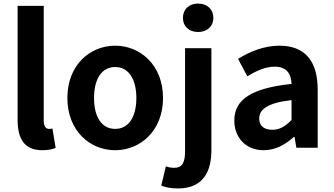

<svg xmlns="http://www.w3.org/2000/svg" viewBox="-20 -831 1878 1080"><path d="M218 14C252 14 276 8 293 1L275 -108C265 -106 261 -106 255 -106C241 -106 226 -117 226 -151V-798H79V-157C79 -53 115 14 218 14Z M628 14C768 14 897 -94 897 -280C897 -466 768 -574 628 -574C487 -574 359 -466 359 -280C359 -94 487 14 628 14ZM628 -106C551 -106 509 -174 509 -280C509 -385 551 -454 628 -454C704 -454 747 -385 747 -280C747 -174 704 -106 628 -106Z M981 229C1122 229 1169 135 1169 14V-560H1021V18C1021 81 1007 113 960 113C943 113 928 110 913 105L887 213C909 222 938 229 981 229ZM1094 -651C1145 -651 1180 -682 1180 -731C1180 -779 1145 -811 1094 -811C1044 -811 1009 -779 1009 -731C1009 -682 1044 -651 1094 -651Z M1463 14C1528 14 1584 -17 1632 -60H1637L1647 0H1767V-327C1767 -489 1694 -574 1552 -574C1464 -574 1384 -540 1319 -500L1371 -402C1423 -433 1473 -456 1525 -456C1594 -456 1618 -414 1620 -359C1395 -335 1298 -272 1298 -153C1298 -57 1363 14 1463 14ZM1512 -101C1469 -101 1438 -120 1438 -164C1438 -215 1483 -252 1620 -268V-156C1585 -121 1554 -101 1512 -101Z"/></svg>

Font: Noto Sans TC
Style: Bold
Weight: 700
Designer: Ryoko NISHIZUKA 西塚涼子 (kana, bopomofo & ideographs); Paul D. Hunt (Latin, Greek & Cyrillic); Sandoll Communications 산돌커뮤니
Foundry: Adobe
Version: Version 2.004;hotconv 1.0.118;makeotfexe 2.5.65603